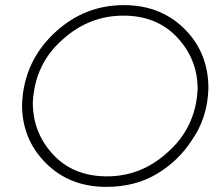

<svg xmlns="http://www.w3.org/2000/svg" viewBox="-20 -725 862 749"><path d="M394.5 4Q251.5 4 158.8 -88.8Q66 -181.5 66 -316.5Q72 -487.5 198.5 -602Q311.5 -705 463.5 -705Q611 -705 706 -606Q793 -514.5 793 -380.5Q790 -264.5 727 -176Q675 -96 590.8 -46Q506.5 4 394.5 4ZM397.5 -37Q530.5 -37 633 -130Q744 -227.5 751 -377.5Q751 -493.5 671.5 -578.8Q592 -664 461.5 -664Q328.5 -664 225.5 -572Q115 -475.5 108 -324.5Q108 -207.5 187.2 -122.2Q266.5 -37 397.5 -37Z"/></svg>

Font: Argentum Sans ExtraLight
Style: Italic
Weight: 200
Italic angle: -11°
Designer: Julieta Ulanovsky (font), Cristiano Sobral (main changes and remaster)
Foundry: Julieta Ulanovsky (font), Cristiano Sobral (main changes and remaster)
Version: Version 2.007;June 15, 2022;FontCreator 14.0.0.2814 64-bit; 